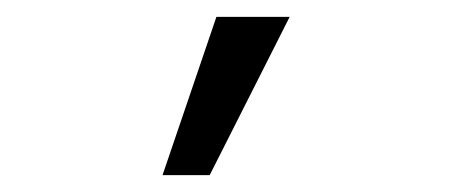

<svg xmlns="http://www.w3.org/2000/svg" viewBox="-20 -132 540 228"><path d="M229 76H173L237 -112H324Z"/></svg>

Font: Inconsolata SemiBold
Style: Regular
Weight: 600
Monospace: yes
Designer: Raph Levien, Cyreal, Brenton Simpson
Foundry: Raph Levien, Cyreal, Google
Version: Version 3.100; ttfautohint (v1.8.4.7-5d5b)